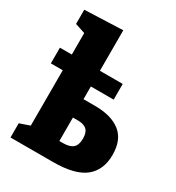

<svg xmlns="http://www.w3.org/2000/svg" viewBox="-186 -894 921 1006"><g transform="rotate(30 274.5 -391.0)"><path d="M32 0V-86L93 -107V-442H21V-537H93V-667L32 -687V-773L263 -782V-537H401V-442H263V-365H333Q432 -365 486.5 -322Q541 -279 541 -188Q541 -96 481 -48Q421 0 288 0ZM293 -254H263V-112H284Q325 -112 344.5 -128.5Q364 -145 364 -185Q364 -222 346.5 -238Q329 -254 293 -254Z"/></g></svg>

Font: Bitter ExtraBold
Style: Regular
Weight: 800
Designer: Sol Matas, and Bitter project Authors
Foundry: Sol Matas
Version: Version 2.001